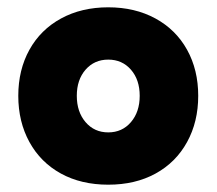

<svg xmlns="http://www.w3.org/2000/svg" viewBox="-20 -813 592 525"><path d="M30 -551Q30 -622 60.5 -677Q91 -732 147 -762.5Q203 -793 276 -793Q349 -793 405 -762.5Q461 -732 491.5 -677Q522 -622 522 -551Q522 -480 491.5 -424.5Q461 -369 405.5 -338.5Q350 -308 276 -308Q202 -308 146.5 -338.5Q91 -369 60.5 -424.5Q30 -480 30 -551ZM276 -451Q314 -451 338 -479Q362 -507 362 -551Q362 -595 338 -622.5Q314 -650 276 -650Q238 -650 214 -622.5Q190 -595 190 -551Q190 -507 214 -479Q238 -451 276 -451Z"/></svg>

Font: LINE Seed JP_TTF ExtraBold
Style: Regular
Weight: 800
Designer: LY Corporation & Fontrix & Fontworks
Version: Version 1.015